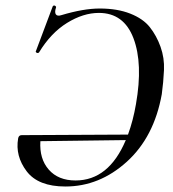

<svg xmlns="http://www.w3.org/2000/svg" viewBox="-20 -667 631 699"><path d="M343 -636Q407 -636 454 -617.5Q501 -599 525.5 -568Q550 -537 564.5 -496.5Q579 -456 577 -412Q575 -368 569 -324Q541 -168 441.5 -78Q342 12 218 12Q119 12 77 -43.5Q35 -99 46 -163Q48 -175 59 -175L446 -177Q465 -229 475 -288Q501 -435 466 -527.5Q431 -620 340 -620Q283 -620 224 -583.5Q165 -547 122 -476Q120 -474 117 -474Q114 -474 112 -476Q110 -478 110 -479L172 -644Q174 -647 177 -647Q180 -647 182.5 -644.5Q185 -642 184 -640Q178 -622 183.5 -614.5Q189 -607 204 -612Q284 -636 343 -636ZM255 -10Q376 -10 438 -157L127 -153Q123 -89 157.5 -49.5Q192 -10 255 -10Z"/></svg>

Font: Cormorant Infant Book
Style: Italic
Weight: 500
Italic angle: -10°
Designer: Christian Thalmann (Catharsis Fonts)
Version: Version 1.000;PS 002.000;hotconv 1.0.88;makeotf.lib2.5.64775